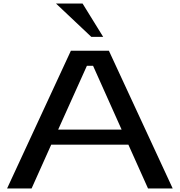

<svg xmlns="http://www.w3.org/2000/svg" viewBox="-20 -1063 1014 1083"><path d="M295.9 -1043H445.8L562 -855H495.1ZM814.9 0 704.1 -247.1H269L158.2 0H20L379.9 -776.9H594.2L954.1 0ZM470.2 -691.9 308.1 -332H666L504.9 -691.9Z"/></svg>

Font: Sporting Grotesque
Style: Regular
Weight: 400
Designer: Lucas LE BIHAN
Foundry: Lucas LE BIHAN
Version: Version 2.001;PS 2.1;hotconv 1.0.88;makeotf.lib2.5.647800